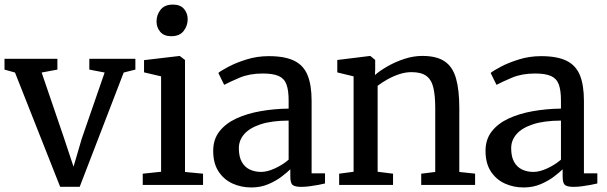

<svg xmlns="http://www.w3.org/2000/svg" viewBox="-22 -814 2672 845"><path d="M242.7 8 44 -494.8 -2.2 -507.7V-555.3H230.6V-507.7L161.3 -494.8L259.4 -207.5L301.6 -80.2L337.7 -203.5L438.5 -494.8L371.1 -507.7V-555.3H573.8V-507.7L522.4 -494.8L328.8 8Z M606.2 0V-49.6L687 -58.1V-477.9L611.9 -495.6V-549.3L767.2 -567.6H769.2L792.2 -550.1V-57.2L871.6 -49.6V0ZM731.2 -654.7Q699.5 -654.7 683.2 -674Q666.9 -693.3 666.9 -719.7Q666.9 -748.5 684.7 -771.1Q702.4 -793.8 738.8 -793.8H739.8Q771.4 -793.8 787.7 -774.9Q804 -755.9 804 -729.5Q804 -700.7 786.3 -677.7Q768.5 -654.7 732.2 -654.7Z M1083.9 11Q1039.1 11 1000.9 -6.5Q962.8 -24 939.5 -59.8Q916.3 -95.5 916.3 -150Q916.3 -200.5 943.7 -235.7Q971.2 -270.8 1018.1 -292.5Q1065.1 -314.2 1124.5 -324.7Q1184 -335.2 1248.3 -336V-371.5Q1248.3 -416.7 1238.7 -442.6Q1229.1 -468.4 1204.5 -479.4Q1179.9 -490.5 1134.5 -490.5Q1076.2 -490.5 1032.4 -472Q988.6 -453.4 964.6 -440.6L938.9 -492.9Q949 -501.9 982.2 -519.6Q1015.3 -537.4 1062.3 -552.1Q1109.3 -566.9 1160.9 -566.9Q1231.3 -566.9 1272.6 -546.7Q1313.8 -526.6 1331.6 -483.2Q1349.4 -439.8 1349.4 -370.3V-51.1H1408.4V-6.6Q1397.3 -3.8 1379.1 -0.3Q1360.9 3.2 1340.8 5.8Q1320.6 8.4 1303.7 8.4Q1277.3 8.4 1266.5 0.5Q1255.7 -7.4 1255.7 -37.1V-69Q1243.2 -56.6 1218.6 -37.6Q1194 -18.6 1159.8 -3.8Q1125.6 11 1083.9 11ZM1127.5 -57.4Q1154.2 -57.4 1188.3 -73.1Q1222.4 -88.8 1248.3 -111.3V-283.3Q1173.3 -282.9 1124.8 -266.9Q1076.3 -250.8 1052.7 -223.6Q1029.2 -196.4 1029.2 -161.8Q1029.2 -124.6 1042 -101.6Q1054.8 -78.6 1077.1 -68Q1099.4 -57.4 1127.5 -57.4Z M1534.2 -58.1V-477.9L1462.4 -495.3V-550L1605.1 -567.6H1608.1L1629.2 -550.1V-508.3L1628.2 -483.7Q1649.9 -503 1684 -522.4Q1718.1 -541.9 1757.9 -554.9Q1797.7 -567.9 1836.5 -567.9Q1899.8 -567.9 1935.1 -543.8Q1970.5 -519.8 1984.9 -469.2Q1999.4 -418.5 1999.4 -338.6V-57.2L2068.9 -49.8V0H1831.8V-49.6L1893.5 -57.2V-338Q1893.5 -392.7 1885.3 -427.8Q1877.2 -462.9 1854.6 -479.7Q1832 -496.5 1788.8 -496.5Q1762.3 -496.5 1734.8 -487.4Q1707.3 -478.2 1682.6 -464.3Q1657.9 -450.4 1640 -436.4V-58.1L1707.8 -49.6V0H1470.6V-49.6Z M2282.4 11Q2237.6 11 2199.4 -6.5Q2161.3 -24 2138 -59.8Q2114.8 -95.5 2114.8 -150Q2114.8 -200.5 2142.2 -235.7Q2169.7 -270.8 2216.6 -292.5Q2263.6 -314.2 2323 -324.7Q2382.5 -335.2 2446.8 -336V-371.5Q2446.8 -416.7 2437.2 -442.6Q2427.6 -468.4 2403 -479.4Q2378.4 -490.5 2333 -490.5Q2274.7 -490.5 2230.9 -472Q2187.1 -453.4 2163.1 -440.6L2137.4 -492.9Q2147.5 -501.9 2180.7 -519.6Q2213.8 -537.4 2260.8 -552.1Q2307.8 -566.9 2359.4 -566.9Q2429.8 -566.9 2471.1 -546.7Q2512.3 -526.6 2530.1 -483.2Q2547.9 -439.8 2547.9 -370.3V-51.1H2606.9V-6.6Q2595.8 -3.8 2577.6 -0.3Q2559.4 3.2 2539.3 5.8Q2519.1 8.4 2502.2 8.4Q2475.8 8.4 2465 0.5Q2454.2 -7.4 2454.2 -37.1V-69Q2441.7 -56.6 2417.1 -37.6Q2392.5 -18.6 2358.3 -3.8Q2324.1 11 2282.4 11ZM2326 -57.4Q2352.7 -57.4 2386.8 -73.1Q2420.9 -88.8 2446.8 -111.3V-283.3Q2371.8 -282.9 2323.3 -266.9Q2274.8 -250.8 2251.2 -223.6Q2227.7 -196.4 2227.7 -161.8Q2227.7 -124.6 2240.5 -101.6Q2253.3 -78.6 2275.6 -68Q2297.9 -57.4 2326 -57.4Z"/></svg>

Font: Merriweather Light
Style: Regular
Weight: 300
Designer: Eben Sorkin
Foundry: Eben Sorkin
Version: Version 2.100